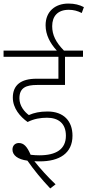

<svg xmlns="http://www.w3.org/2000/svg" viewBox="-20 -906 491 1078"><path d="M244 -245C307 -245 350 -214 350 -144C350 -68 295 -34 201 -34C187 -34 169 -35 152 -37C132 -84 113 -103 86 -103C64 -103 50 -88 50 -66C50 -35 79 -11 134 -4C170 48 213 100 262 152L292 129C247 86 206 41 173 -1C185 0 195 0 204 0C313 0 387 -45 387 -144C387 -227 337 -280 247 -280C203 -280 172 -273 142 -260C117 -278 89 -312 89 -354C89 -414 127 -429 189 -429H345V-587H446V-622H339C293 -669 273 -710 273 -759C273 -815 304 -851 366 -851C393 -851 415 -845 439 -833L451 -866C426 -879 399 -886 364 -886C291 -886 236 -843 236 -764C236 -710 262 -662 299 -622H0V-587H308V-464H185C97 -464 52 -428 52 -358C52 -298 93 -251 135 -221C171 -239 207 -245 244 -245Z"/></svg>

Font: Noto Sans Devanagari SemiCondensed ExtraLight
Style: Regular
Weight: 200
Width: 4
Designer: Jelle Bosma - Monotype Design Team
Foundry: Monotype Imaging Inc.
Version: Version 2.004